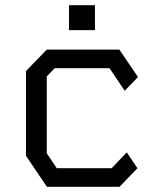

<svg xmlns="http://www.w3.org/2000/svg" viewBox="-20 -719 640 739"><path d="M160 -528 80 -445.5V-119.5L160.5 0H440L509 -71.5L468 -132.5L409.5 -71.5H198.5L160 -129V-425L190.5 -456.5H401.5L460 -369.5L511 -422.5L439.5 -528ZM245.5 -603V-699H345.5V-603Z"/></svg>

Font: Kode
Style: Regular
Weight: 400
Monospace: yes
Designer: Isa Ozler
Foundry: Kadena LLC
Version: Version 1.000;gftools[0.9.28]